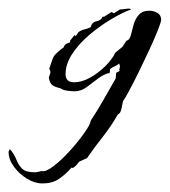

<svg xmlns="http://www.w3.org/2000/svg" viewBox="-73 -223 396 448"><path d="M26 205Q8 205 -10 194Q-28 183 -40.5 166Q-53 149 -53 131L-50 125Q-40 136 -35 149Q-30 162 -21.5 170.5Q-13 179 8 179Q12 179 16 178Q20 177 24 176Q33 179 51.5 165Q70 151 89.5 129.5Q109 108 123.5 87.5Q138 67 139 58Q155 34 169 9Q183 -16 197 -40L198 -53L207 -58L205 -59L207 -68L205 -75Q201 -71 195 -68.5Q189 -66 184 -62L183 -53Q169 -50 155.5 -39.5Q142 -29 129 -19.5Q116 -10 101 -10Q94 -10 83.5 -11.5Q73 -13 68 -17Q55 -20 49 -24.5Q43 -29 41 -42L45 -55L42 -63Q47 -78 49.5 -85Q52 -92 57.5 -97.5Q63 -103 76 -113Q77 -118 81.5 -120.5Q86 -123 90 -124L91 -129L101 -141L104 -139L110 -148Q117 -153 124.5 -154.5Q132 -156 139 -160Q141 -171 152.5 -173.5Q164 -176 166 -184H170L187 -195L193 -192L207 -201Q213 -201 218.5 -202Q224 -203 229 -203L233 -201Q213 -194 187 -178.5Q161 -163 136.5 -142.5Q112 -122 96 -98Q80 -74 80 -50Q80 -31 100 -31Q118 -31 137.5 -42Q157 -53 173 -69Q189 -85 196 -100L213 -114L222 -128Q229 -129 232 -140Q235 -151 238.5 -164.5Q242 -178 250.5 -188Q259 -198 276 -198Q285 -198 294 -193Q303 -188 303 -177Q303 -172 295.5 -153Q288 -134 276 -108Q264 -82 251.5 -56.5Q239 -31 228.5 -11.5Q218 8 214 13Q213 19 210.5 30.5Q208 42 202 44Q186 72 167 96Q148 120 130 146L112 154Q109 158 105.5 162Q102 166 97 169L94 168Q80 184 64.5 194.5Q49 205 26 205Z"/></svg>

Font: Kolker Brush
Style: Regular
Weight: 400
Designer: Robert E. Leuschke
Foundry: Robert E. Leuschke
Version: Version 1.010; ttfautohint (v1.8.3)